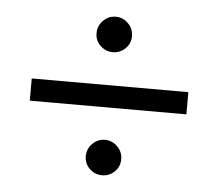

<svg xmlns="http://www.w3.org/2000/svg" viewBox="-38 -556 558 491"><g transform="rotate(5 240.5 -310.5)"><path d="M272.5 -436Q259 -423 240.5 -423Q222 -423 208.5 -436Q195 -449 195 -468Q195 -487 208.5 -500.5Q222 -514 240.5 -514Q259 -514 272.5 -500.5Q286 -487 286 -468Q286 -449 272.5 -436ZM40 -281V-338H442V-281ZM272.5 -120Q259 -107 240.5 -107Q222 -107 208.5 -120Q195 -133 195 -152Q195 -171 208.5 -184.5Q222 -198 240.5 -198Q259 -198 272.5 -184.5Q286 -171 286 -152Q286 -133 272.5 -120Z"/></g></svg>

Font: Cinzel Decorative
Style: Bold
Weight: 700
Version: Version 1.002;PS 001.002;hotconv 1.0.56;makeotf.lib2.0.21325